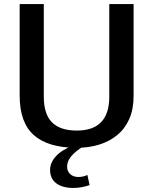

<svg xmlns="http://www.w3.org/2000/svg" viewBox="-20 -720 755 947"><path d="M359 9Q218 9 147.5 -53Q77 -115 77 -248V-700H196V-243Q196 -158 236 -117Q276 -76 359 -76Q519 -76 519 -243V-700H639V-248Q639 -182 618 -134Q597 -86 559 -54.5Q521 -23 470 -7Q419 9 359 9ZM342 207Q288 207 257.5 184Q227 161 227 118Q227 82 256 50.5Q285 19 340 -2L391 2Q352 26 331.5 50.5Q311 75 311 102Q311 125 326.5 139Q342 153 367 153Q390 153 411 143L422 193Q405 199 384 203Q363 207 342 207Z"/></svg>

Font: Pathway Extreme 72pt SemiBold
Style: Regular
Weight: 600
Designer: Eduardo Rodriguez Tunni
Foundry: Eduardo Rodriguez Tunni
Version: Version 1.001;gftools[0.9.26]